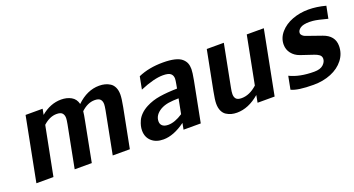

<svg xmlns="http://www.w3.org/2000/svg" viewBox="-42 -1014 2759 1498"><g transform="rotate(-20 1337.5 -265.0)"><path d="M794.4 -547.9Q820.3 -547.9 842.3 -542.2Q864.3 -536.6 884.3 -523.9Q904.3 -511.2 916 -486.6Q927.7 -461.9 927.7 -427.2Q927.7 -394 914.6 -326.2L851.1 0H709L776.9 -350.1Q783.2 -385.3 783.2 -398.9Q783.2 -424.8 769.8 -439.5Q756.3 -454.1 723.1 -454.1Q665 -454.1 610.8 -403.3Q607.9 -374.5 598.1 -326.2L535.2 0H393.1L460.9 -350.1Q467.3 -384.8 467.3 -398.9Q467.3 -424.8 453.9 -439.5Q440.4 -454.1 407.2 -454.1Q350.1 -454.1 295.9 -404.8L216.8 0H75.2L178.2 -529.8H319.8L310.5 -481.9Q389.2 -547.9 478.5 -547.9Q525.9 -547.9 561.5 -528.1Q597.2 -508.3 607.9 -464.4Q694.8 -547.9 794.4 -547.9Z M1324.2 -547.9Q1380.9 -547.9 1419.9 -538.6Q1459 -529.3 1479.5 -511.5Q1500 -493.7 1508.3 -472.7Q1516.6 -451.7 1516.6 -423.3Q1516.6 -397 1504.4 -332L1439.9 0H1296.9L1307.1 -52.7Q1210 18.1 1125.5 18.1Q1063.5 18.1 1026.9 -15.4Q990.2 -48.8 990.2 -104Q990.2 -122.6 994.6 -141.6Q999 -160.6 1009.5 -184.1Q1020 -207.5 1042.7 -230.2Q1065.4 -252.9 1098.1 -270Q1149.9 -297.4 1213.4 -307.4Q1276.9 -317.4 1358.9 -318.8L1365.2 -353Q1371.1 -384.3 1371.1 -397.5Q1371.1 -424.3 1353.5 -439.2Q1335.9 -454.1 1290 -454.1Q1215.3 -454.1 1098.6 -404.8L1118.7 -508.8Q1207.5 -547.9 1324.2 -547.9ZM1320.3 -120.1 1344.2 -243.2Q1295.9 -242.7 1259.8 -237.1Q1223.6 -231.4 1193.4 -214.8Q1135.3 -180.2 1135.3 -127.4Q1135.3 -103.5 1151.6 -89.8Q1168 -76.2 1199.7 -76.2Q1253.4 -76.2 1320.3 -120.1Z M1735.8 18.1Q1710.9 18.1 1689.5 12.5Q1668 6.8 1648.2 -5.9Q1628.4 -18.6 1616.9 -43.5Q1605.5 -68.4 1605.5 -103Q1605.5 -134.8 1619.1 -204.1L1682.6 -529.8H1824.2L1756.3 -180.2Q1750 -148.4 1750 -129.9Q1750 -104.5 1762.9 -90.3Q1775.9 -76.2 1808.1 -76.2Q1874.5 -76.2 1937.5 -133.3L2014.6 -529.8H2156.2L2053.2 0H1911.6L1922.9 -60.1Q1831.5 18.1 1735.8 18.1Z M2660.6 -199.7Q2660.6 -136.2 2621.6 -85.9Q2582.5 -35.6 2516.8 -8.8Q2451.2 18.1 2371.6 18.1Q2239.3 18.1 2187.5 -7.8L2208.5 -116.2Q2289.1 -76.2 2410.6 -76.2Q2461.4 -76.2 2486.1 -99.1Q2510.7 -122.1 2510.7 -148.9Q2510.7 -159.7 2506.1 -168.2Q2501.5 -176.8 2492.4 -182.9Q2483.4 -189 2476.1 -192.4Q2468.8 -195.8 2457 -200.2L2348.1 -236.8Q2307.1 -251.5 2282.5 -283Q2257.8 -314.5 2257.8 -356Q2257.8 -411.6 2296.9 -456.3Q2335.9 -501 2397.9 -524.4Q2460 -547.9 2531.2 -547.9Q2600.1 -547.9 2674.8 -527.8L2654.8 -426.8Q2571.3 -449.2 2535.6 -452.6Q2521 -454.1 2507.3 -454.1Q2453.1 -454.1 2429.7 -437Q2406.2 -419.9 2406.2 -398.9Q2406.2 -387.2 2415.5 -378.2Q2424.8 -369.1 2433.6 -365.5Q2442.4 -361.8 2459 -356L2567.9 -317.9Q2660.6 -285.6 2660.6 -199.7Z"/></g></svg>

Font: Aurulent Sans
Style: BoldItalic
Weight: 700
Italic angle: -11°
Version: Version 2007.05.04